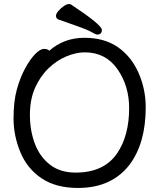

<svg xmlns="http://www.w3.org/2000/svg" viewBox="-20 -906 785 950"><path d="M366 24Q257 24 186 -23.5Q115 -71 81 -152.5Q47 -234 47 -320Q47 -405 63.5 -464Q80 -523 104.5 -568Q129 -613 154 -638.5Q179 -664 198 -664Q216 -664 224 -655Q297 -719 397 -719Q497 -719 563.5 -672.5Q630 -626 665.5 -545.5Q701 -465 701 -375Q701 -198 621 -91Q532 24 366 24ZM354 -52Q495 -52 560 -148Q619 -236 619 -371Q619 -481 561 -564Q503 -647 399 -647Q357 -647 309.5 -627.5Q262 -608 221 -569Q180 -530 154 -472.5Q128 -415 128 -338Q128 -260 152.5 -195Q177 -130 227.5 -91Q278 -52 354 -52ZM461 -735Q454 -735 433.5 -747Q413 -759 365.5 -775.5Q318 -792 268 -810Q257 -815 257 -828Q257 -838 269 -852Q281 -866 296 -876Q311 -886 320 -886Q327 -886 331 -884Q484 -783 484 -758Q484 -735 461 -735Z"/></svg>

Font: LXGW WenKai TC
Style: Bold
Weight: 700
Designer: LXGW / Fontworks Inc.
Foundry: LXGW / Fontworks Inc.
Version: Version 1.330;April 28, 2024